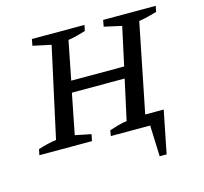

<svg xmlns="http://www.w3.org/2000/svg" viewBox="-117 -780 1159 1093"><g transform="rotate(-15 463.0 -233.5)"><path d="M32 0 39 -34Q67 -43 93.5 -49.5Q120 -56 146 -59L262 -589L155 -612L162 -650H472L465 -616Q442 -609 415.5 -602Q389 -595 362 -591L317 -363H629L678 -589L575 -612L582 -650H892L885 -616Q860 -609 833.5 -602Q807 -595 779 -591L674 -68H783L733 183H692L685 0H453L459 -33Q487 -42 512 -49Q537 -56 562 -59L614 -296H303L256 -58L350 -39L342 0Z"/></g></svg>

Font: Piazzolla SC Medium
Style: Italic
Weight: 500
Italic angle: -11.3°
Designer: Juan Pablo del Peral
Foundry: Huerta Tipografica
Version: Version 1.330